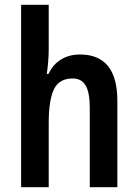

<svg xmlns="http://www.w3.org/2000/svg" viewBox="-20 -780 574 800"><path d="M183 -575Q183 -548 180.5 -519.5Q178 -491 175 -472H182Q201 -512 235 -532.5Q269 -553 313 -553Q469 -553 469 -360V0H354V-332Q354 -394 337 -423.5Q320 -453 283 -453Q226 -453 204.5 -407.5Q183 -362 183 -268V0H68V-760H183Z"/></svg>

Font: Noto Sans Sinhala Condensed SemiBold
Style: Regular
Weight: 600
Width: 3
Designer: Jelle Bosma - Monotype Design Team
Foundry: Monotype Imaging Inc.
Version: Version 2.006; ttfautohint (v1.8.4.7-5d5b)